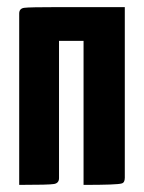

<svg xmlns="http://www.w3.org/2000/svg" viewBox="-20 -520 405 540"><path d="M331 -20Q331 -6 322 -4Q310 0 215 0V-405H146V-20V-19Q146 -5 132 -2.5Q118 0 34 0V-480Q34 -481 34 -482Q34 -496 48 -498Q62 -500 146 -500H331Z"/></svg>

Font: Yanone Kaffeesatz Bold
Style: Regular
Weight: 700
Designer: Yanone (Cyrillic: Daniel Pouzeot)
Foundry: Yanone
Version: Version 1.003;PS 001.003;hotconv 1.0.88;makeotf.lib2.5.64775